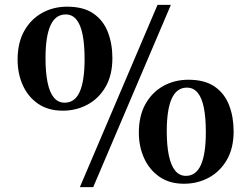

<svg xmlns="http://www.w3.org/2000/svg" viewBox="-20 -771 1036 791"><path d="M309 0 629 -751H684L364 0ZM238.5 -315Q178.5 -315 137 -343.5Q95.5 -372 74 -419.8Q52.5 -467.5 52.5 -525.5Q52.5 -595 80 -643.8Q107.5 -692.5 153.8 -718Q200 -743.5 256.5 -743.5Q324.5 -743.5 365.2 -715Q406 -686.5 424.5 -638.5Q443 -590.5 443 -531.5Q443 -461.5 415 -413.2Q387 -365 340.5 -340Q294 -315 238.5 -315ZM246.5 -348Q288.5 -348 308.5 -393Q328.5 -438 328.5 -527.5Q328.5 -588 320.2 -628.8Q312 -669.5 294.8 -690.5Q277.5 -711.5 250.5 -711.5Q208.5 -711.5 188 -666.2Q167.5 -621 167.5 -531Q167.5 -473.5 175.8 -432.2Q184 -391 201.5 -369.5Q219 -348 246.5 -348ZM738 -14Q678 -14 636.5 -43Q595 -72 573.5 -119.8Q552 -167.5 552 -224Q552 -294 579.5 -342.8Q607 -391.5 653.2 -417Q699.5 -442.5 756 -442.5Q824 -442.5 864.8 -414Q905.5 -385.5 924 -337.2Q942.5 -289 942.5 -230Q942.5 -160.5 914.5 -112.2Q886.5 -64 840 -39Q793.5 -14 738 -14ZM746 -46.5Q787.5 -46.5 807.8 -91.8Q828 -137 828 -226Q828 -286.5 819.8 -327.5Q811.5 -368.5 794.2 -389.2Q777 -410 750 -410Q708 -410 687.5 -364.8Q667 -319.5 667 -230Q667 -172 675.5 -131Q684 -90 701.5 -68.2Q719 -46.5 746 -46.5Z"/></svg>

Font: Merriweather 120pt
Style: Bold
Weight: 700
Designer: Eben Sorkin
Foundry: Eben Sorkin
Version: Version 2.100